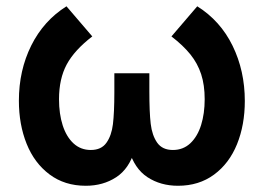

<svg xmlns="http://www.w3.org/2000/svg" viewBox="-20 -575 838 610"><path d="M252.5 15.2Q185.4 15.2 137.3 -20.9Q89.2 -56.9 64.6 -118.2Q40 -179.4 40 -255Q40 -351.3 79.3 -430.4Q118.7 -509.4 191.2 -555L273.2 -459.3Q216.6 -415.8 192 -370.3Q167.5 -324.8 167.5 -259.8Q167.5 -213.2 179.2 -176.7Q191 -140.2 213.7 -119.3Q236.4 -98.5 268.5 -98.5Q302 -98.5 318.2 -121.5Q334.4 -144.4 338.8 -180.6Q343.2 -216.8 343.3 -280.8V-285.2V-342.3H454.5V-285.2Q454.5 -218.8 458.8 -181.8Q463.2 -144.8 479.4 -121.7Q495.7 -98.5 529.3 -98.5Q561.9 -98.5 584.7 -119.8Q607.4 -141.2 618.9 -177.7Q630.3 -214.2 630.3 -259.8Q630.3 -304.9 619.1 -339.2Q607.8 -373.6 585 -402Q562.1 -430.5 524.7 -459.3L606.7 -555Q680.2 -508.9 719 -429.5Q757.8 -350 757.8 -254.2Q757.8 -178.1 733 -116.8Q708.1 -55.6 660 -20.2Q611.9 15.2 545.5 15.2Q490.2 15.2 448.6 -12Q407.1 -39.1 389.7 -99H408.2Q390.8 -39.1 349.2 -12Q307.7 15.2 252.5 15.2Z"/></svg>

Font: Manrope
Style: Regular
Weight: 400
Designer: Mikhail Sharanda
Foundry: Mikhail Sharanda
Version: Version 4.503